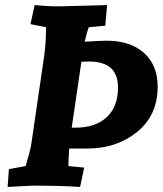

<svg xmlns="http://www.w3.org/2000/svg" viewBox="-20 -730 640 755"><path d="M252 -146Q249 -95 249 -77L311 -71L295 5Q217 0 108 0L10 5L15 -65L81 -77Q99 -138 103 -163L154 -512Q161 -562 161 -623L100 -635L116 -710Q166 -705 212 -705L401 -710L394 -629L329 -623Q323 -608 313 -566Q379 -570 399 -570Q492 -570 546 -522Q600 -474 600 -389Q600 -277 519.5 -211.5Q439 -146 324 -146ZM278 -228Q355 -228 399.5 -269Q444 -310 444 -386Q444 -488 331 -488Q313 -488 300 -487L262 -228Z"/></svg>

Font: Andada SC
Style: Bold Italic
Weight: 700
Italic angle: -8.29999°
Designer: Carolina Giovagnoli
Foundry: Carolina Giovagnoli
Version: Version 1.003